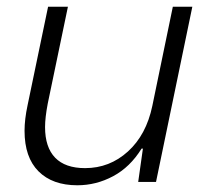

<svg xmlns="http://www.w3.org/2000/svg" viewBox="-20 -541 619 571"><path d="M53 -152Q53 -186 62 -228L123 -521H182L122 -233Q114 -191 114 -163Q114 -103 144 -72Q174 -41 233 -41Q306 -41 360.5 -90.5Q415 -140 433 -226L494 -521H552L444 0H391L405 -99H401Q367 -44 316.5 -17Q266 10 210 10Q136 10 94.5 -31.5Q53 -73 53 -152Z"/></svg>

Font: Mona Sans Light
Style: Italic
Weight: 300
Italic angle: -11.7°
Designer: Deni Anggara
Foundry: GitHub
Version: Version 2.000